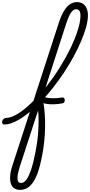

<svg xmlns="http://www.w3.org/2000/svg" viewBox="-200 -1154 847 1806"><path d="M-158 17Q-173 17 -177.5 7.5Q-182 -2 -179 -14Q-176 -26 -166 -35.5Q-156 -45 -142 -45Q-119 -45 -92.5 -54.5Q-66 -64 -36.5 -81.5Q-7 -99 24 -123.5Q55 -148 87 -178Q119 -208 152 -241Q203 -297 253.5 -362Q304 -427 348.5 -497.5Q393 -568 431.5 -639Q470 -710 498 -778Q526 -846 541.5 -904.5Q557 -963 557 -1009Q557 -1027 567 -1035Q577 -1043 591.5 -1042.5Q606 -1042 616.5 -1034Q627 -1026 627 -1009Q627 -962 610.5 -900.5Q594 -839 563.5 -768Q533 -697 492.5 -622Q452 -547 402.5 -472.5Q353 -398 298.5 -328.5Q244 -259 186 -199Q150 -162 113 -129.5Q76 -97 40 -70Q4 -43 -31 -23.5Q-66 -4 -97.5 6.5Q-129 17 -158 17ZM-12 632Q-42 632 -64 618.5Q-86 605 -96.5 576.5Q-107 548 -104.5 503Q-102 458 -81 396L355 -945Q388 -1044 429 -1089Q470 -1134 525 -1134Q558 -1134 580 -1119Q602 -1104 614.5 -1076Q627 -1048 627 -1009Q627 -994 616.5 -986Q606 -978 591.5 -978Q577 -978 567 -986Q557 -994 557 -1009Q557 -1028 552.5 -1041Q548 -1054 539 -1060.5Q530 -1067 516 -1067Q499 -1067 484 -1054Q469 -1041 454 -1011.5Q439 -982 422 -930L197 -234Q211 -186 217 -128.5Q223 -71 224 -9Q225 53 221 116.5Q217 180 208 240Q199 300 187 354.5Q175 409 161 453Q143 509 118.5 549Q94 589 62.5 610.5Q31 632 -12 632ZM-2 567Q11 567 23.5 559.5Q36 552 47.5 537Q59 522 69.5 500Q80 478 90 450Q102 414 113 370.5Q124 327 133.5 278Q143 229 150 178Q157 127 160 75.5Q163 24 163 -24Q163 -72 158 -114L-13 411Q-39 494 -35.5 530.5Q-32 567 -2 567ZM392 -183Q353 -175 312 -173Q271 -171 234 -177.5Q197 -184 166 -197Q157 -201 156 -211.5Q155 -222 159.5 -233.5Q164 -245 173.5 -250.5Q183 -256 196 -250Q219 -238 248 -233.5Q277 -229 312 -230Q347 -231 384 -237Q396 -239 402 -232Q408 -225 409 -214.5Q410 -204 405.5 -195Q401 -186 392 -183Z"/></svg>

Font: Playwrite CU Light
Style: Regular
Weight: 300
Designer: Veronika Burian, José Scaglione
Foundry: TypeTogether
Version: Version 1.002